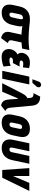

<svg xmlns="http://www.w3.org/2000/svg" viewBox="1366 -2126 782 3553"><g transform="rotate(90 1756.5 -349.0)"><path d="M765 -357 727 -180Q723 -157 727 -141.5Q731 -126 744 -117.5Q757 -109 777 -105L686 20Q654 16 629.5 2.5Q605 -11 590 -31.5Q575 -52 570.5 -78Q566 -104 572 -133L620 -356Q589 -357 561 -359.5Q533 -362 507.5 -365.5Q482 -369 460 -373Q468 -357 468.5 -337Q469 -317 463 -288L440 -185Q421 -97 365 -43.5Q309 10 217 10Q151 10 115 -17.5Q79 -45 69 -89.5Q59 -134 69 -185L99 -321Q111 -377 135.5 -414Q160 -451 192 -472.5Q224 -494 259 -503Q294 -512 326 -512Q347 -512 367 -511Q387 -510 406.5 -508Q426 -506 446 -503Q508 -497 566 -492.5Q624 -488 680 -487.5Q736 -487 792 -490Q848 -493 906 -501L878 -368Q849 -364 821 -361.5Q793 -359 765 -357ZM329 -380Q326 -382 322.5 -382Q319 -382 316 -382.5Q313 -383 308 -383Q300 -383 290.5 -380Q281 -377 271.5 -371Q262 -365 255.5 -354.5Q249 -344 245 -328L215 -186Q212 -173 214 -160.5Q216 -148 224 -140.5Q232 -133 248 -133Q272 -133 285 -148Q298 -163 302 -186L332 -323Q333 -330 334 -336.5Q335 -343 335 -349Q335 -355 334.5 -360.5Q334 -366 332.5 -371Q331 -376 329 -380Z M1226 -382 1240 -497Q1212 -505 1186.5 -509Q1161 -513 1134 -512Q1084 -511 1049 -494Q1014 -477 992.5 -450.5Q971 -424 962 -393Q957 -373 957.5 -352.5Q958 -332 965.5 -314Q973 -296 987 -283Q949 -265 923.5 -230Q898 -195 890 -155Q882 -116 893 -78Q904 -40 938.5 -14.5Q973 11 1032 11Q1063 11 1093 7Q1123 3 1152 -4.5Q1181 -12 1210 -23L1197 -157Q1186 -152 1174 -147.5Q1162 -143 1148.5 -139.5Q1135 -136 1120.5 -134.5Q1106 -133 1091 -133Q1077 -133 1065.5 -136Q1054 -139 1048 -146.5Q1042 -154 1045 -165Q1047 -173 1051.5 -179Q1056 -185 1063 -189Q1070 -193 1079 -195.5Q1088 -198 1097 -198H1146L1211 -321H1148Q1137 -321 1124.5 -324Q1112 -327 1104.5 -335Q1097 -343 1100 -357Q1103 -368 1109.5 -374Q1116 -380 1125 -384Q1134 -388 1143 -388Q1158 -389 1172 -388.5Q1186 -388 1199.5 -386Q1213 -384 1226 -382Z M1576 -629Q1587 -642 1592 -658Q1597 -674 1593 -689Q1589 -704 1573 -713Q1555 -723 1537.5 -719Q1520 -715 1507 -702.5Q1494 -690 1489 -675L1446 -558H1513ZM1290 0H1436L1542 -501H1397Z M1972 -154 1935 -551Q1932 -583 1922.5 -610.5Q1913 -638 1893.5 -658.5Q1874 -679 1843 -690.5Q1812 -702 1767 -702L1703 -579Q1725 -579 1744 -575.5Q1763 -572 1775.5 -560Q1788 -548 1790 -522L1795 -466Q1779 -458 1764 -446Q1749 -434 1732.5 -410Q1716 -386 1694 -342L1519 1H1677L1796 -280Q1799 -285 1802 -287.5Q1805 -290 1807 -291Q1809 -292 1809 -292L1819 -143Q1823 -88 1833.5 -55.5Q1844 -23 1867 -5.5Q1890 12 1932 22L2034 -57Q2018 -65 2005 -74.5Q1992 -84 1983.5 -102Q1975 -120 1972 -154Z M2481 -185 2509 -317Q2529 -409 2491.5 -460.5Q2454 -512 2365 -512Q2302 -512 2254.5 -489Q2207 -466 2175.5 -423Q2144 -380 2131 -317L2102 -185Q2091 -130 2101.5 -86Q2112 -42 2148.5 -16Q2185 10 2252 10Q2346 10 2404 -43.5Q2462 -97 2481 -185ZM2363 -317 2335 -184Q2332 -170 2325 -158.5Q2318 -147 2307.5 -140.5Q2297 -134 2282 -134Q2266 -134 2258 -141Q2250 -148 2248 -159.5Q2246 -171 2248 -184L2276 -317Q2280 -334 2287.5 -345Q2295 -356 2306.5 -361.5Q2318 -367 2332 -367Q2346 -367 2354 -361Q2362 -355 2364 -344Q2366 -333 2363 -317Z M2943 -185 3010 -501H2865L2797 -184Q2795 -169 2788 -157.5Q2781 -146 2770.5 -139.5Q2760 -133 2745 -133Q2730 -133 2721.5 -140Q2713 -147 2710.5 -159Q2708 -171 2711 -184L2778 -501H2631L2564 -185Q2554 -134 2566 -89.5Q2578 -45 2615.5 -17.5Q2653 10 2718 10Q2812 10 2868 -43.5Q2924 -97 2943 -185Z M3090 -501 3125 0H3268L3513 -501H3364L3237 -200L3236 -501Z"/></g></svg>

Font: Advent Pro ExtraBold
Style: Italic
Weight: 800
Italic angle: -12°
Version: Version 3.000